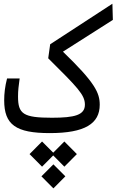

<svg xmlns="http://www.w3.org/2000/svg" viewBox="-20 -725 637 1050"><path d="M252 2.9C445.3 2.9 525.4 -49.3 525.4 -152.3C525.4 -217.3 499 -273.9 324.2 -442.4L597.2 -616.2L594.7 -704.6L254.4 -482.9L243.7 -406.2C404.3 -246.6 444.3 -206.5 444.3 -152.8C444.3 -96.2 389.2 -81.1 264.2 -81.1C106.4 -81.1 78.6 -102.1 78.6 -197.3C78.6 -230.5 82 -255.9 87.4 -295.9H18.6C7.3 -252.4 2.9 -213.4 2.9 -176.3C2.9 -43 66.4 2.9 252 2.9ZM332 48.8 271 109.9 210 48.8 141.6 117.7 210 186.5 271 125 332 186.5 400.4 117.7ZM272 173.8 206.5 239.3 272 305.2 337.4 239.3Z"/></svg>

Font: Cascadia Mono PL SemiLight
Style: Regular
Weight: 350
Monospace: yes
Designer: Aaron Bell
Foundry: Saja Typeworks
Version: Version 2404.023